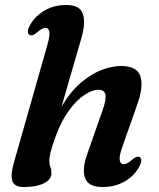

<svg xmlns="http://www.w3.org/2000/svg" viewBox="-20 -739 638 771"><path d="M539.5 -70.5Q520 -33 481 -10.5Q442 12 392 12Q335.5 12 322 -23.2Q308.5 -58.5 330 -119.5L392 -296.5Q407.5 -341 403.2 -359.8Q399 -378.5 374 -378.5Q350 -378.5 318.5 -357.5Q287 -336.5 256.8 -295.2Q226.5 -254 204.5 -194Q178 -123 178 -94Q178 -79.5 182.2 -68.8Q186.5 -58 186.5 -43Q186.5 -18 156.5 -3Q126.5 12 74.5 12Q37 12 29.5 -13Q22 -38 35 -83L170.5 -559.5Q181 -597.5 178 -612.2Q175 -627 162.5 -627Q148.5 -627 127.5 -608Q110.5 -593 99.5 -598.5Q84 -606.5 99.5 -636Q119.5 -673.5 158 -696.2Q196.5 -719 246 -719Q300 -719 312.5 -684Q325 -649 307 -586.5L227 -310.5Q263 -371.5 305.2 -407.2Q347.5 -443 389 -458.5Q430.5 -474 465.5 -474Q531.5 -474 544 -432Q556.5 -390 531.5 -320.5L470.5 -147Q457.5 -109.5 461 -94.5Q464.5 -79.5 477 -79.5Q490.5 -79.5 512 -99Q529 -113.5 540 -108.5Q555 -100.5 539.5 -70.5Z"/></svg>

Font: Fraunces 9pt S000 SemiBold
Style: Italic
Weight: 600
Italic angle: -16°
Version: Version 1.000; ttfautohint (v1.8.3)